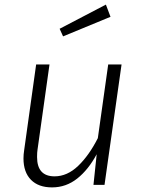

<svg xmlns="http://www.w3.org/2000/svg" viewBox="-20 -803 617 834"><path d="M82 -115Q82 -132 85 -151L137 -523H195L143 -153Q141 -141 141 -121Q141 -37 217 -37Q272 -37 319.5 -82.5Q367 -128 405 -203L450 -523H508L434 0H386L400 -133Q364 -66 315.5 -27.5Q267 11 206 11Q147 11 114.5 -22Q82 -55 82 -115ZM460 -730 254 -645 239 -678 440 -783Z"/></svg>

Font: Fira Sans Light
Style: Italic
Weight: 300
Italic angle: -8°
Designer: bBox Type GmbH & Carrois Corporate GbR & Edenspiekermann AG
Foundry: bBox Type GmbH & Carrois Corporate GbR & Edenspiekermann AG
Version: Version 4.301